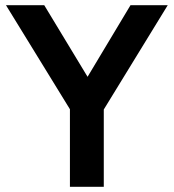

<svg xmlns="http://www.w3.org/2000/svg" viewBox="-20 -720 669 740"><path d="M249.5 0V-299L3 -700H150.5L317.5 -424L483 -700H626.5L380 -298V0Z"/></svg>

Font: Geologica Roman Medium
Style: Regular
Weight: 500
Designer: Sindre Bremnes, Frode Helland
Foundry: Monokrom Skriftforlag AS
Version: Version 1.010;gftools[0.9.28]